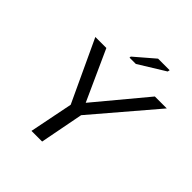

<svg xmlns="http://www.w3.org/2000/svg" viewBox="-228 -1025 1184 1184"><g transform="rotate(45 363.5 -433.5)"><path d="M383 -285 328 0H235L292 -285L104 -688H200L349 -359L623 -688H727ZM398 -747H343L344 -757L472 -867H573L570 -853Z"/></g></svg>

Font: Libra Sans
Style: Italic
Weight: 400
Italic angle: -12°
Foundry: Context Ltd
Version: Version 1.002